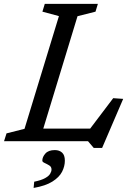

<svg xmlns="http://www.w3.org/2000/svg" viewBox="-40 -714 676 971"><path d="M352 -632 159.5 0H-19.5L-7 -39.5L84 -62.5L258 -632.5L174.5 -655L186.5 -694.5H455L443 -655ZM394 -34.5 532.5 -217.5 583 -214 476.5 34H434L405 0H80.5L101 -63.5H446ZM174 98.5Q174 80 189.5 62.5Q205 45 237.5 45Q260 45 274 57.8Q288 70.5 288 98.5Q288 127 273.8 154.8Q259.5 182.5 225 204.2Q190.5 226 130 236.5L133 205Q169 197.5 187.8 187Q206.5 176.5 213.5 165Q220.5 153.5 220.5 143Q220.5 129.5 209 122.5Q197.5 115.5 185.8 110.2Q174 105 174 98.5Z"/></svg>

Font: Newsreader 10pt
Style: Italic
Weight: 400
Italic angle: -17°
Version: Version 1.003